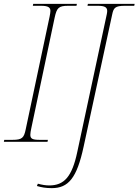

<svg xmlns="http://www.w3.org/2000/svg" viewBox="-29 -734 717 994"><path d="M-9 0H217L219 -10H176C139 -10 128 -16 128 -36C128 -45 130 -56 133 -70L254 -643C265 -693 274 -704 324 -704H367L369 -714H143L141 -704H184C223 -704 232 -694 232 -677C232 -669 230 -660 228 -649L104 -64C95 -21 86 -10 36 -10H-7ZM239 240C325 240 369 188 404 25L552 -660C559 -693 567 -704 617 -704H666L668 -714H426L424 -704H477C512 -704 526 -697 526 -677C526 -672 525 -667 524 -661L371 53C344 181 303 226 226 226C208 226 189 223 167 217L162 229C186 236 208 240 239 240Z"/></svg>

Font: Noto Serif Display Thin
Style: Italic
Weight: 100
Italic angle: -12°
Designer: Monotype Design Team
Foundry: Monotype Imaging Inc.
Version: Version 2.009